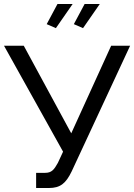

<svg xmlns="http://www.w3.org/2000/svg" viewBox="-20 -939 672 962"><path d="M260 -798 344 -919H268L214 -818ZM396 -798 480 -919H404L350 -818ZM161 3H225C282 3 310 -20 339 -80L632 -710H537L337 -271L99 -710H0L296 -179L270 -123C251 -89 239 -73 206 -73H161Z"/></svg>

Font: FIGSv2-sans-serif Medium
Style: Regular
Weight: 500
Designer: Matt McInerney, Pablo Impallari, Rodrigo Fuenzalida,Mirko Velimirovic
Foundry: Matt McInerney, Pablo Impallari, Rodrigo Fuenzalida
Version: Version 4.021;hotconv 1.0.109;makeotfexe 2.5.65596